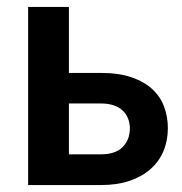

<svg xmlns="http://www.w3.org/2000/svg" viewBox="-20 -533 525 553"><path d="M269.5 -323Q323 -323 360 -310Q397 -297 420 -275Q443 -253 453.2 -224.2Q463.5 -195.5 463.5 -164Q463.5 -128 450.8 -97.8Q438 -67.5 413.2 -45.8Q388.5 -24 352.8 -12Q317 0 271 0H61V-513H178.5V-323ZM270.5 -88.5Q312.5 -88.5 333.2 -109.5Q354 -130.5 354 -163.5Q354 -177.5 349.2 -190.5Q344.5 -203.5 334.5 -213.5Q324.5 -223.5 308.5 -229.2Q292.5 -235 270 -235H178.5V-88.5Z"/></svg>

Font: Lato
Style: Bold
Weight: 700
Designer: Lukasz Dziedzic with Adam Twardoch and Botio Nikoltchev
Foundry: tyPoland Lukasz Dziedzic
Version: Version 2.010; 2014-09-01; http://www.latofonts.com/; ttfaut